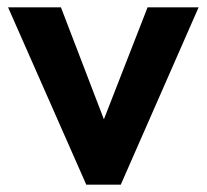

<svg xmlns="http://www.w3.org/2000/svg" viewBox="-20 -503 563 523"><path d="M215 0 2 -483H146L263 -178L382 -483H521L309 0Z"/></svg>

Font: Outfit Semi Bold
Style: Regular
Weight: 600
Designer: Rodrigo Fuenzalida
Foundry: fragTYPE
Version: Version 1.000